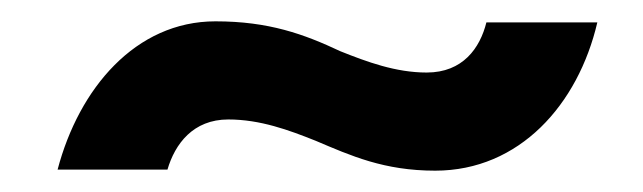

<svg xmlns="http://www.w3.org/2000/svg" viewBox="-20 -421 603 180"><path d="M34 -262H137C144 -286 161 -309 194 -309C224 -309 251 -299 276 -289C309 -275 340 -261 388 -261C467 -261 522 -323 540 -400H436C430 -376 414 -353 380 -353C351 -353 324 -363 299 -373C265 -389 232 -401 182 -401C107 -401 54 -338 34 -262Z"/></svg>

Font: Fixel Display SemiBold
Style: Italic
Weight: 600
Italic angle: -10°
Designer: AlfaBravo + MacPaw
Foundry: Kyrylo Tkachov, Marchela Mozhyna, Serhii Makarenko, Maria Weinstein, Zakhar Kryvoshyya
Version: Version 1.210;Glyphs 3.2 (3217)